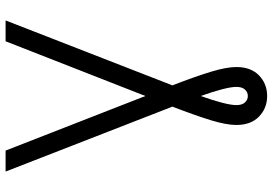

<svg xmlns="http://www.w3.org/2000/svg" viewBox="-164 -576 974 686"><g transform="rotate(-90 323.0 -233.0)"><path d="M323 234.5Q279.5 234.5 249.5 205.5Q219.5 176.5 219.5 124.5Q219.5 89 236.2 34Q253 -21 285 -104L53 -700H128L323 -200.5L518.5 -700H593L361 -104Q393.5 -20 410 34.8Q426.5 89.5 426.5 124.5Q426.5 176.5 396.5 205.5Q366.5 234.5 323 234.5ZM323 165.5Q336.5 165.5 346 155.2Q355.5 145 355.5 124.5Q355.5 89 323 -3Q290.5 89 290.5 124.5Q290.5 145 300 155.2Q309.5 165.5 323 165.5Z"/></g></svg>

Font: Overpass Light
Style: Regular
Weight: 300
Designer: Delve Withrington, Dave Bailey, Thomas Jockin
Foundry: Delve Fonts LLC
Version: Version 4.000; ttfautohint (v1.8.3)